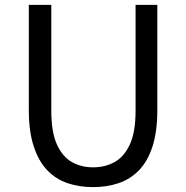

<svg xmlns="http://www.w3.org/2000/svg" viewBox="-20 -753 761 786"><path d="M361 13Q305 13 257 -3Q209 -19 173.5 -56Q138 -93 118 -154Q98 -215 98 -302V-733H190V-300Q190 -212 213 -161.5Q236 -111 274.5 -89.5Q313 -68 361 -68Q410 -68 449 -89.5Q488 -111 511.5 -161.5Q535 -212 535 -300V-733H624V-302Q624 -215 604.5 -154Q585 -93 549 -56Q513 -19 465 -3Q417 13 361 13Z"/></svg>

Font: Noto Sans HK
Style: Regular
Weight: 400
Designer: Ryoko NISHIZUKA 西塚涼子 (kana, bopomofo & ideographs); Paul D. Hunt (Latin, Greek & Cyrillic); Sandoll Communications 산돌커뮤니
Foundry: Adobe
Version: Version 2.004-H2;hotconv 1.0.118;makeotfexe 2.5.65603